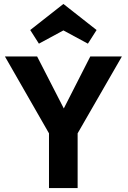

<svg xmlns="http://www.w3.org/2000/svg" viewBox="-20 -952 647 972"><path d="M228 0V-277L5 -666H168L303 -403L437 -666H597L373 -277V0ZM177 -731 133 -800 301 -932 469 -800 425 -731 301 -798Z"/></svg>

Font: Secular One
Style: Regular
Weight: 400
Designer: Michal Sahar
Foundry: Hagilda
Version: Version 1.002; ttfautohint (v1.8.4.7-5d5b);gftools[0.9.29]